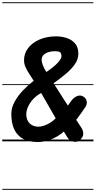

<svg xmlns="http://www.w3.org/2000/svg" viewBox="-25 -1250 846 1698"><path d="M308 6Q232 6 180 -21.8Q128 -49.5 101.5 -105Q75 -160.5 75 -243Q75 -296.5 104 -349.8Q133 -403 178.5 -450.8Q224 -498.5 273 -535.5Q255 -565 235 -594.8Q215 -624.5 201.2 -655.2Q187.5 -686 187.5 -717Q187.5 -778 224.5 -825.8Q261.5 -873.5 325.8 -901Q390 -928.5 471.5 -928.5Q518.5 -928.5 563.8 -914.2Q609 -900 638.5 -866.2Q668 -832.5 668 -774.5Q668 -728 638.8 -684.5Q609.5 -641 559.8 -599Q510 -557 449 -513.5L575 -316Q583 -327 591 -338Q599 -349 607 -360Q626 -386.5 655.5 -399.5Q685 -412.5 711 -396.5Q734.5 -383 741 -356.8Q747.5 -330.5 729.5 -302.5Q708.5 -271 688.2 -243Q668 -215 649 -190L695.5 -119Q712.5 -93 711.2 -64Q710 -35 678.5 -9.5Q659.5 5.5 637.8 4.2Q616 3 597.8 -8.5Q579.5 -20 570 -36.5L539.5 -86.5Q485 -39.5 425.8 -16.8Q366.5 6 308 6ZM207.5 -241.5Q207.5 -206 221 -181Q234.5 -156 259.2 -142.8Q284 -129.5 317.5 -129.5Q334 -129.5 360 -137.5Q386 -145.5 414.8 -162Q443.5 -178.5 467.5 -204L339 -427.5Q297 -405 267.5 -372.5Q238 -340 222.8 -305.2Q207.5 -270.5 207.5 -241.5ZM343 -720.5Q343 -701.5 354 -673.2Q365 -645 385 -613Q453 -659 485.8 -695.2Q518.5 -731.5 518.5 -752Q518.5 -779.5 506 -788.2Q493.5 -797 462 -797Q410.5 -797 376.8 -777.5Q343 -758 343 -720.5ZM308 6Q232 6 180 -21.8Q128 -49.5 101.5 -105Q75 -160.5 75 -243Q75 -296.5 104 -349.8Q133 -403 178.5 -450.8Q224 -498.5 273 -535.5Q255 -565 235 -594.8Q215 -624.5 201.2 -655.2Q187.5 -686 187.5 -717Q187.5 -778 224.5 -825.8Q261.5 -873.5 325.8 -901Q390 -928.5 471.5 -928.5Q518.5 -928.5 563.8 -914.2Q609 -900 638.5 -866.2Q668 -832.5 668 -774.5Q668 -728 638.8 -684.5Q609.5 -641 559.8 -599Q510 -557 449 -513.5L575 -316Q583 -327 591 -338Q599 -349 607 -360Q626 -386.5 655.5 -399.5Q685 -412.5 711 -396.5Q734.5 -383 741 -356.8Q747.5 -330.5 729.5 -302.5Q708.5 -271 688.2 -243Q668 -215 649 -190L695.5 -119Q712.5 -93 711.2 -64Q710 -35 678.5 -9.5Q659.5 5.5 637.8 4.2Q616 3 597.8 -8.5Q579.5 -20 570 -36.5L539.5 -86.5Q485 -39.5 425.8 -16.8Q366.5 6 308 6ZM207.5 -241.5Q207.5 -206 221 -181Q234.5 -156 259.2 -142.8Q284 -129.5 317.5 -129.5Q334 -129.5 360 -137.5Q386 -145.5 414.8 -162Q443.5 -178.5 467.5 -204L339 -427.5Q297 -405 267.5 -372.5Q238 -340 222.8 -305.2Q207.5 -270.5 207.5 -241.5ZM343 -720.5Q343 -701.5 354 -673.2Q365 -645 385 -613Q453 -659 485.8 -695.2Q518.5 -731.5 518.5 -752Q518.5 -779.5 506 -788.2Q493.5 -797 462 -797Q410.5 -797 376.8 -777.5Q343 -758 343 -720.5ZM-5 420.5H801.5V428.5H-5ZM-5 -16H801.5V0H-5ZM-5 -505.5H801.5V-497.5H-5ZM-5 -1230H801.5V-1222H-5Z"/></svg>

Font: Edu VIC WA NT Pre Guide
Style: Regular
Weight: 400
Designer: Tina and Corey Anderson, Eben Sorkin, Mirko Velimirovic
Foundry: Google for Education
Version: Version 1.000